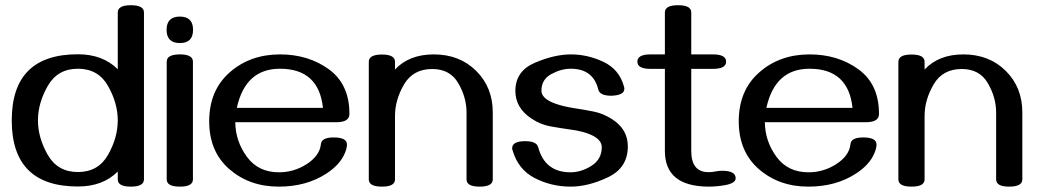

<svg xmlns="http://www.w3.org/2000/svg" viewBox="-20 -694 3935 726"><path d="M474.6 11.7Q425.3 11.7 425.3 -15.6V-45.4Q369.1 11.2 274.4 11.2Q24.4 11.2 24.4 -238.8Q24.4 -488.8 274.4 -488.8Q368.7 -488.8 425.3 -432.1V-647Q425.3 -674.3 474.6 -674.3Q524.4 -674.3 524.4 -647V-15.6Q524.4 11.7 474.6 11.7ZM274.4 -43.5Q351.6 -43.5 388.4 -108.4Q425.3 -173.3 425.3 -238.8Q425.3 -304.2 388.4 -369.1Q351.6 -434.1 274.4 -434.1Q197.8 -434.1 160.6 -369.1Q123.5 -304.2 123.5 -238.8Q123.5 -173.3 160.6 -108.4Q197.8 -43.5 274.4 -43.5Z M660.2 -531.2Q609.9 -531.2 609.9 -581.1Q609.9 -631.3 660.2 -631.3Q710 -631.3 710 -581.1Q710 -531.2 660.2 -531.2ZM660.2 11.7Q610.4 11.7 610.4 -15.6V-460.9Q610.4 -488.3 660.2 -488.3Q709.5 -488.3 709.5 -460.9V-15.6Q709.5 11.7 660.2 11.7Z M1034.2 11.7Q923.3 11.7 847.2 -54.4Q771 -120.6 771 -235.4Q771 -352.1 848.4 -420.2Q925.8 -488.3 1038.6 -488.3Q1146 -488.3 1223.6 -431.9Q1301.3 -375.5 1301.3 -263.2Q1301.3 -231.9 1252 -231.9H869.6Q870.6 -159.7 913.6 -101.1Q956.5 -42.5 1034.7 -42.5Q1090.8 -42.5 1138.7 -72.8Q1189 -105 1193.4 -148.9Q1195.8 -174.3 1241.7 -174.3Q1292 -174.3 1292 -147.5Q1292 -133.8 1283.7 -114.3Q1265.6 -71.3 1214.8 -38.1Q1138.7 11.7 1034.2 11.7ZM1201.2 -286.1Q1185.5 -434.1 1038.6 -434.1Q907.7 -434.1 875.5 -286.1Z M1793.5 11.7Q1744.1 11.7 1744.1 -15.6V-268.6Q1744.1 -325.7 1712.9 -379.4Q1681.6 -433.1 1614.3 -433.1Q1542 -433.1 1507.8 -374.8Q1473.6 -316.4 1473.6 -255.4V-15.6Q1473.6 11.7 1424.3 11.7Q1374.5 11.7 1374.5 -15.6V-460.4Q1374.5 -487.8 1424.3 -487.8Q1473.6 -487.8 1473.6 -460.4V-431.2Q1527.3 -488.3 1620.1 -488.3Q1717.8 -488.3 1780.5 -426Q1843.3 -363.8 1843.3 -269V-15.6Q1843.3 11.7 1793.5 11.7Z M2137.7 11.7Q2065.4 11.7 2002.7 -20.3Q1939.9 -52.2 1918.5 -124.5Q1916.5 -130.4 1916.5 -133.3Q1916.5 -160.2 1965.8 -160.2Q2009.3 -160.2 2015.1 -137.2Q2040.5 -42.5 2137.2 -42.5Q2177.7 -42.5 2216.6 -67.1Q2255.4 -91.8 2255.4 -137.7Q2255.4 -166.5 2212.9 -185.1Q2184.1 -197.8 2137.2 -204.1Q2098.1 -209.5 2060.8 -216.3Q2023.4 -223.1 1989.7 -245.6Q1928.7 -286.1 1928.7 -350.1Q1928.7 -425.3 2002.7 -456.8Q2076.7 -488.3 2138.7 -488.3Q2202.1 -488.3 2262 -460Q2321.8 -431.6 2339.4 -366.7Q2340.8 -362.3 2340.8 -358.4Q2340.8 -333.5 2291.5 -332Q2248 -332 2242.2 -355.5Q2223.1 -434.1 2138.2 -434.1Q2101.6 -434.1 2064.5 -413.8Q2027.3 -393.6 2027.3 -351.1Q2027.3 -322.8 2074.2 -304.2Q2106 -292 2149.9 -285.2Q2189 -279.3 2224.6 -272.2Q2260.3 -265.1 2293.9 -243.7Q2354 -205.6 2354 -140.6Q2354 -59.6 2279.3 -23.9Q2204.6 11.7 2137.7 11.7Z M2658.7 11.7Q2494.1 10.7 2494.1 -123V-433.6H2439.5Q2390.1 -433.6 2390.1 -460.9Q2390.1 -488.3 2439.5 -488.3H2494.1V-647Q2494.1 -674.3 2543.9 -674.3Q2593.8 -674.3 2593.8 -647V-488.3H2675.8Q2725.6 -488.3 2725.6 -460.9Q2725.6 -433.6 2675.8 -433.6H2593.8V-123Q2593.8 -43 2659.2 -43Q2672.9 -43 2685.3 -45.7Q2697.8 -48.3 2710.4 -48.3Q2761.7 -48.3 2761.7 -20Q2761.7 -1 2720.7 6.3Q2688.5 11.7 2658.7 11.7Z M3036.6 11.7Q2925.8 11.7 2849.6 -54.4Q2773.4 -120.6 2773.4 -235.4Q2773.4 -352.1 2850.8 -420.2Q2928.2 -488.3 3041 -488.3Q3148.4 -488.3 3226.1 -431.9Q3303.7 -375.5 3303.7 -263.2Q3303.7 -231.9 3254.4 -231.9H2872.1Q2873 -159.7 2916 -101.1Q2959 -42.5 3037.1 -42.5Q3093.3 -42.5 3141.1 -72.8Q3191.4 -105 3195.8 -148.9Q3198.2 -174.3 3244.1 -174.3Q3294.4 -174.3 3294.4 -147.5Q3294.4 -133.8 3286.1 -114.3Q3268.1 -71.3 3217.3 -38.1Q3141.1 11.7 3036.6 11.7ZM3203.6 -286.1Q3188 -434.1 3041 -434.1Q2910.2 -434.1 2877.9 -286.1Z M3795.9 11.7Q3746.6 11.7 3746.6 -15.6V-268.6Q3746.6 -325.7 3715.3 -379.4Q3684.1 -433.1 3616.7 -433.1Q3544.4 -433.1 3510.3 -374.8Q3476.1 -316.4 3476.1 -255.4V-15.6Q3476.1 11.7 3426.8 11.7Q3377 11.7 3377 -15.6V-460.4Q3377 -487.8 3426.8 -487.8Q3476.1 -487.8 3476.1 -460.4V-431.2Q3529.8 -488.3 3622.6 -488.3Q3720.2 -488.3 3783 -426Q3845.7 -363.8 3845.7 -269V-15.6Q3845.7 11.7 3795.9 11.7Z"/></svg>

Font: Gayathri
Style: Bold
Weight: 700
Designer: Binoy Dominic <binoy.domenic@gmail.com>
Foundry: SMC
Version: Version 1.000